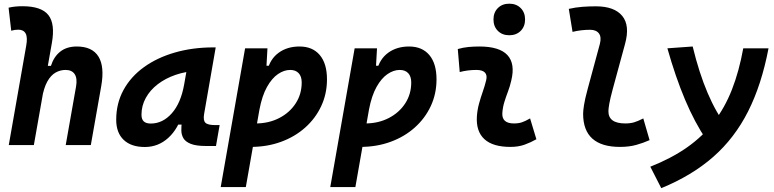

<svg xmlns="http://www.w3.org/2000/svg" viewBox="-20 -776 4142 1027"><path d="M331.5 0 386.7 -312.5Q394.5 -356.4 379.6 -379.2Q364.7 -401.9 330.6 -401.9Q302.2 -401.9 277.1 -387.7Q252 -373.5 233.2 -340.1Q214.4 -306.6 204.6 -249.5L228 -423.8H252.4Q268.1 -473.1 302.7 -500.2Q337.4 -527.3 390.6 -527.3Q473.1 -527.3 506.6 -473.6Q540 -419.9 521.5 -315.4L465.8 0ZM26.9 0 120.1 -530.8Q128.4 -575.7 117.4 -596.4Q106.4 -617.2 78.6 -617.2Q69.3 -617.2 59.6 -616Q49.8 -614.7 40 -611.8L25.9 -734.9Q44.4 -739.3 63 -741Q81.5 -742.7 100.1 -742.7Q201.2 -742.7 238.5 -695.8Q275.9 -648.9 257.3 -545.4L161.1 0Z M754.9 10.3Q681.6 10.3 641.6 -27.8Q601.6 -65.9 601.6 -135.3Q601.6 -223.1 640.6 -294.7Q679.7 -366.2 750.2 -417Q820.8 -467.8 915.5 -495.1Q1010.3 -522.5 1121.6 -522.5H1133.8L1071.8 -166.5Q1065.9 -132.3 1078.6 -119.6Q1091.3 -106.9 1131.3 -106.9H1154.8L1135.3 4.9H1082Q1028.8 4.9 1000.2 -6.6Q971.7 -18.1 960.9 -36.9Q950.2 -55.7 950 -77.9Q949.7 -100.1 952.6 -122.1L984.9 -109.4H928.2L959 -175.3Q933.6 -86.9 879.9 -38.3Q826.2 10.3 754.9 10.3ZM786.6 -115.2Q850.6 -115.2 899.2 -170.2Q947.8 -225.1 965.3 -325.7L990.2 -467.3L1037.1 -397Q974.1 -394.5 919.4 -375.7Q864.7 -356.9 823.7 -325.4Q782.7 -293.9 759.8 -252.2Q736.8 -210.4 736.8 -162.1Q736.8 -138.2 749 -126.7Q761.2 -115.2 786.6 -115.2Z M1294.9 224.6H1160.6L1291 -517.6H1410.6L1403.8 -395ZM1321.3 9.8Q1290.5 9.8 1260.7 7.1Q1231 4.4 1200.2 0L1258.3 -127.9Q1285.2 -115.7 1347.2 -115.7Q1417.5 -115.7 1473.4 -144.5Q1529.3 -173.3 1561.5 -222.9Q1593.8 -272.5 1593.8 -335Q1593.8 -367.2 1577.6 -384.5Q1561.5 -401.9 1532.2 -401.9Q1499.5 -401.9 1467 -379.9Q1434.6 -357.9 1408.2 -311Q1381.8 -264.2 1367.7 -189.5L1387.2 -424.3H1429.7L1409.7 -397Q1423.8 -459.5 1470 -493.4Q1516.1 -527.3 1582 -527.3Q1651.9 -527.3 1690.4 -481.7Q1729 -436 1729 -351.6Q1729 -274.4 1698.2 -208.5Q1667.5 -142.6 1612.3 -93.5Q1557.1 -44.4 1482.9 -17.3Q1408.7 9.8 1321.3 9.8Z M1880.9 224.6H1746.6L1877 -517.6H1996.6L1989.7 -395ZM1907.2 9.8Q1876.5 9.8 1846.7 7.1Q1816.9 4.4 1786.1 0L1844.2 -127.9Q1871.1 -115.7 1933.1 -115.7Q2003.4 -115.7 2059.3 -144.5Q2115.2 -173.3 2147.5 -222.9Q2179.7 -272.5 2179.7 -335Q2179.7 -367.2 2163.6 -384.5Q2147.5 -401.9 2118.2 -401.9Q2085.4 -401.9 2053 -379.9Q2020.5 -357.9 1994.1 -311Q1967.8 -264.2 1953.6 -189.5L1973.1 -424.3H2015.6L1995.6 -397Q2009.8 -459.5 2055.9 -493.4Q2102.1 -527.3 2168 -527.3Q2237.8 -527.3 2276.4 -481.7Q2314.9 -436 2314.9 -351.6Q2314.9 -274.4 2284.2 -208.5Q2253.4 -142.6 2198.2 -93.5Q2143.1 -44.4 2068.8 -17.3Q1994.6 9.8 1907.2 9.8Z M2704.1 -587.4Q2666.5 -587.4 2643.1 -610.8Q2619.6 -634.3 2619.6 -671.9Q2619.6 -709.5 2643.1 -732.9Q2666.5 -756.3 2704.1 -756.3Q2741.7 -756.3 2765.1 -732.9Q2788.6 -709.5 2788.6 -671.9Q2788.6 -634.3 2765.1 -610.8Q2741.7 -587.4 2704.1 -587.4ZM2815.4 -142.6 2849.1 -31.2Q2819.3 -14.2 2786.1 -2.2Q2752.9 9.8 2710 9.8Q2616.2 9.8 2571 -31.7Q2525.9 -73.2 2530.8 -153.3Q2533.2 -188 2542.2 -221.2Q2551.3 -254.4 2562.3 -285.6Q2573.2 -316.9 2580.1 -345.2Q2587.4 -373 2574.2 -387.5Q2561 -401.9 2528.3 -401.9Q2481.9 -401.9 2439 -390.6L2428.7 -513.7Q2457.5 -522 2486.3 -524.7Q2515.1 -527.3 2543.9 -527.3Q2651.4 -527.3 2694.1 -481.4Q2736.8 -435.5 2714.8 -345.2Q2707.5 -313.5 2697 -285.9Q2686.5 -258.3 2678 -231Q2669.4 -203.6 2667 -172.4Q2663.1 -115.7 2729 -115.7Q2753.4 -115.7 2771.7 -121.8Q2790 -127.9 2815.4 -142.6Z M3295.9 9.8Q3198.2 9.8 3148.7 -34.4Q3099.1 -78.6 3099.1 -167.5Q3099.1 -183.1 3103.8 -213.9Q3108.4 -244.6 3123.5 -300.3L3188.5 -540.5Q3198.2 -577.6 3183.6 -597.2Q3168.9 -616.7 3136.7 -616.7Q3113.3 -616.7 3089.6 -614Q3065.9 -611.3 3042.5 -605.5L3022.5 -728.5Q3058.6 -736.8 3094.7 -739.5Q3130.9 -742.2 3167 -742.2Q3266.1 -742.2 3308.3 -690.9Q3350.6 -639.6 3323.2 -540.5L3257.8 -300.3Q3243.7 -248 3239 -220.7Q3234.4 -193.4 3234.4 -182.1Q3233.4 -115.7 3324.7 -115.7Q3351.6 -115.7 3372.1 -121.8Q3392.6 -127.9 3420.9 -142.6L3454.6 -26.4Q3420.4 -11.2 3382.6 -0.7Q3344.7 9.8 3295.9 9.8Z M3517.1 230.5 3458.5 115.7Q3571.8 70.8 3655.5 12Q3739.3 -46.9 3798.3 -123.5Q3857.4 -200.2 3895.5 -297.9Q3933.6 -395.5 3955.6 -517.6H4090.8Q4053.7 -322.8 3981.4 -179.9Q3909.2 -37.1 3795.2 63Q3681.2 163.1 3517.1 230.5ZM3685.1 -527.3Q3753.9 -243.7 3868.2 -98.1L3757.3 -29.8Q3695.8 -121.1 3644.5 -242.4Q3593.3 -363.8 3549.8 -517.6Z"/></svg>

Font: Cascadia Mono NF
Style: Italic
Weight: 400
Italic angle: -10°
Monospace: yes
Designer: Aaron Bell
Foundry: Saja Typeworks
Version: Version 2404.023